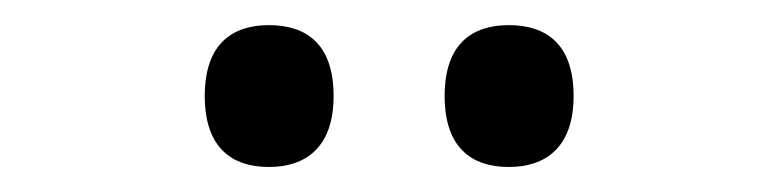

<svg xmlns="http://www.w3.org/2000/svg" viewBox="-20 -764 617 152"><path d="M142.1 -688C142.1 -647 163.6 -631.8 192.9 -631.8C222.2 -631.8 244.1 -647.5 244.1 -688C244.1 -729 222.7 -744.1 192.9 -744.1C164.1 -744.1 142.1 -729.5 142.1 -688ZM332 -688C332 -647 353.5 -631.8 382.8 -631.8C412.1 -631.8 434.1 -647.5 434.1 -688C434.1 -729 412.6 -744.1 382.8 -744.1C354 -744.1 332 -729.5 332 -688Z"/></svg>

Font: The Erased English
Style: Regular
Weight: 400
Designer: Monotype Design team + ligartures altered by 180 Amsterdam
Foundry: Monotype Imaging Inc.
Version: Version 1.030;Glyphs 3.1.2 (3151)